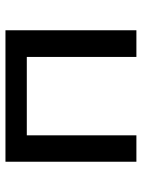

<svg xmlns="http://www.w3.org/2000/svg" viewBox="74 -606 531 720"><g transform="rotate(-90 340.0 -245.5)"><path d="M94 0V-491H587V0H487V-411H193V0Z"/></g></svg>

Font: Nunito Sans 10pt SemiExpanded Medium
Style: Regular
Weight: 500
Width: 6
Designer: Vernon Adams
Foundry: Vernon Adams
Version: Version 3.101;gftools[0.9.27]